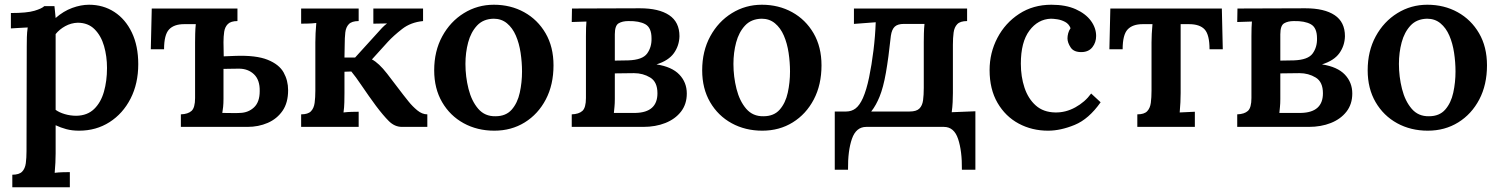

<svg xmlns="http://www.w3.org/2000/svg" viewBox="-20 -536 6335 811"><path d="M32 255V202Q61 202 73.5 189Q86 176 89 153.5Q92 131 92 102L93 -341Q93 -359 93.5 -379Q94 -399 97 -420Q80 -419 59.5 -418Q39 -417 26 -416V-481Q94 -481 125.5 -490.5Q157 -500 167 -510H210Q211 -500 212.5 -486Q214 -472 215 -460Q248 -489 285 -502.5Q322 -516 356 -516Q416 -516 463 -485.5Q510 -455 537 -398.5Q564 -342 564 -265Q564 -183 531.5 -119.5Q499 -56 442.5 -20Q386 16 314 16Q284 16 260 9.5Q236 3 215 -7V112Q215 129 214 151Q213 173 211 194Q227 192 245 191.5Q263 191 275 191V255ZM303 -47Q349 -48 377.5 -75.5Q406 -103 419 -148.5Q432 -194 432 -249Q432 -298 419.5 -341.5Q407 -385 379.5 -412.5Q352 -440 308 -440Q280 -439 255.5 -425.5Q231 -412 215 -392Q215 -355 215 -314.5Q215 -274 215 -216.5Q215 -159 215 -72Q230 -61 253.5 -54Q277 -47 303 -47Z M983 -447Q955 -447 942.5 -434.5Q930 -422 927 -402Q924 -382 924 -358L925 -298L975 -300Q1062 -303 1110.5 -283.5Q1159 -264 1178 -230Q1197 -196 1197 -155Q1197 -102 1173.5 -68Q1150 -34 1111 -17Q1072 0 1025 0H744V-53Q774 -54 789 -67.5Q804 -81 804 -122V-357Q804 -373 804.5 -393.5Q805 -414 807 -434H758Q715 -434 694 -411.5Q673 -389 673 -328H617L621 -500H983ZM924 -118Q924 -99 922.5 -84.5Q921 -70 919 -59Q939 -59 959.5 -58.5Q980 -58 994 -59Q1029 -60 1053 -82.5Q1077 -105 1077 -151Q1078 -198 1053 -222Q1028 -246 989 -246Q969 -246 954 -245.5Q939 -245 924 -245Z M1252 0V-53Q1281 -53 1293.5 -66Q1306 -79 1309 -101.5Q1312 -124 1312 -153V-357Q1312 -374 1313 -396Q1314 -418 1316 -439Q1300 -437 1282 -436.5Q1264 -436 1252 -436V-500H1495V-447Q1466 -447 1453.5 -434Q1441 -421 1438.5 -398.5Q1436 -376 1436 -347L1435 -293H1480L1569 -391Q1583 -407 1593.5 -418Q1604 -429 1615 -437L1557 -436V-500H1767V-447Q1715 -442 1678.5 -413.5Q1642 -385 1619 -360L1551 -285Q1580 -270 1615 -225L1683 -136Q1690 -127 1706 -107Q1722 -87 1742.5 -70Q1763 -53 1785 -53V0H1678Q1647 0 1622.5 -24.5Q1598 -49 1568 -89Q1537 -131 1509 -172.5Q1481 -214 1464 -234L1435 -233V-143Q1435 -126 1434.5 -104Q1434 -82 1431 -61Q1447 -63 1465 -63.5Q1483 -64 1495 -64V0Z M2068 16Q1996 16 1938.5 -15.5Q1881 -47 1847.5 -104.5Q1814 -162 1814 -239Q1814 -320 1848 -382.5Q1882 -445 1939.5 -480.5Q1997 -516 2066 -516Q2137 -516 2194 -484.5Q2251 -453 2284.5 -395.5Q2318 -338 2318 -260Q2318 -178 2285.5 -116Q2253 -54 2196.5 -19Q2140 16 2068 16ZM2073 -45Q2117 -45 2141.5 -73Q2166 -101 2175.5 -144.5Q2185 -188 2185 -234Q2185 -273 2179 -313Q2173 -353 2159 -385.5Q2145 -418 2121.5 -437.5Q2098 -457 2065 -457Q2021 -456 1995 -428Q1969 -400 1957.5 -357Q1946 -314 1946 -266Q1946 -212 1959 -160.5Q1972 -109 2000 -76.5Q2028 -44 2073 -45Z M2395 0V-53Q2425 -54 2440 -67.5Q2455 -81 2455 -122V-383Q2455 -423 2457 -445Q2444 -445 2425 -444Q2406 -443 2395 -443L2396 -500Q2459 -500 2533.5 -500.5Q2608 -501 2683 -501Q2763 -501 2806.5 -472Q2850 -443 2850 -383Q2849 -343 2826.5 -311.5Q2804 -280 2753 -264Q2818 -254 2849.5 -221Q2881 -188 2881 -141Q2881 -96 2856.5 -64.5Q2832 -33 2790.5 -16.5Q2749 0 2697 0ZM2577 -280 2634 -281Q2694 -283 2713.5 -310Q2733 -337 2732 -374Q2732 -419 2706 -433.5Q2680 -448 2634 -447Q2609 -447 2593 -437.5Q2577 -428 2577 -391ZM2573 -59Q2593 -59 2622 -59Q2651 -59 2664 -59Q2757 -61 2757 -142Q2757 -190 2726.5 -208.5Q2696 -227 2658 -227Q2637 -227 2615 -226.5Q2593 -226 2577 -226V-118Q2577 -99 2575.5 -84.5Q2574 -70 2573 -59Z M3200 16Q3128 16 3070.5 -15.5Q3013 -47 2979.5 -104.5Q2946 -162 2946 -239Q2946 -320 2980 -382.5Q3014 -445 3071.5 -480.5Q3129 -516 3198 -516Q3269 -516 3326 -484.5Q3383 -453 3416.5 -395.5Q3450 -338 3450 -260Q3450 -178 3417.5 -116Q3385 -54 3328.5 -19Q3272 16 3200 16ZM3205 -45Q3249 -45 3273.5 -73Q3298 -101 3307.5 -144.5Q3317 -188 3317 -234Q3317 -273 3311 -313Q3305 -353 3291 -385.5Q3277 -418 3253.5 -437.5Q3230 -457 3197 -457Q3153 -456 3127 -428Q3101 -400 3089.5 -357Q3078 -314 3078 -266Q3078 -212 3091 -160.5Q3104 -109 3132 -76.5Q3160 -44 3205 -45Z M3506 181V-65H3554Q3577 -65 3594 -78Q3611 -91 3625 -122Q3640 -156 3651 -209Q3662 -262 3669.5 -323Q3677 -384 3679 -442L3587 -435V-500H4065V-447Q4036 -447 4023.5 -434Q4011 -421 4008 -398.5Q4005 -376 4005 -347V-143Q4005 -126 4004 -104.5Q4003 -83 4000 -62L4100 -66V181H4043Q4044 102 4027 51Q4010 0 3967 0H3639Q3596 0 3578.5 50.5Q3561 101 3562 181ZM3660 -65H3822Q3851 -65 3863.5 -77.5Q3876 -90 3879 -112.5Q3882 -135 3882 -165V-358Q3882 -374 3882.5 -395Q3883 -416 3885 -435H3798Q3772 -435 3759.5 -423.5Q3747 -412 3743 -385Q3733 -291 3722 -228.5Q3711 -166 3695 -127Q3688 -110 3679.5 -94.5Q3671 -79 3660 -65Z M4407 16Q4339 16 4283 -14Q4227 -44 4193.5 -101.5Q4160 -159 4160 -240Q4160 -313 4193 -376Q4226 -439 4285 -477.5Q4344 -516 4421 -516Q4482 -516 4524 -497Q4566 -478 4588 -448Q4610 -418 4610 -384Q4610 -357 4594.5 -337Q4579 -317 4550 -316Q4516 -315 4502.5 -335.5Q4489 -356 4489 -374Q4489 -384 4492 -395.5Q4495 -407 4502 -417Q4495 -435 4479 -443.5Q4463 -452 4446 -454.5Q4429 -457 4419 -457Q4364 -455 4328 -406.5Q4292 -358 4292 -267Q4292 -212 4307.5 -165.5Q4323 -119 4355 -90.5Q4387 -62 4437 -61Q4481 -60 4522 -82.5Q4563 -105 4589 -141L4629 -104Q4579 -33 4519.5 -8.5Q4460 16 4407 16Z M4784 0V-53Q4813 -53 4825.5 -66Q4838 -79 4841 -101.5Q4844 -124 4844 -153V-357Q4844 -373 4845 -393Q4846 -413 4848 -434H4807Q4764 -434 4743 -411.5Q4722 -389 4722 -328H4666L4670 -500H5141L5145 -328H5089Q5089 -389 5068.5 -411.5Q5048 -434 5002 -434H4967V-143Q4967 -126 4966 -104Q4965 -82 4963 -61L5027 -64V0Z M5206 0V-53Q5236 -54 5251 -67.5Q5266 -81 5266 -122V-383Q5266 -423 5268 -445Q5255 -445 5236 -444Q5217 -443 5206 -443L5207 -500Q5270 -500 5344.5 -500.5Q5419 -501 5494 -501Q5574 -501 5617.5 -472Q5661 -443 5661 -383Q5660 -343 5637.5 -311.5Q5615 -280 5564 -264Q5629 -254 5660.5 -221Q5692 -188 5692 -141Q5692 -96 5667.5 -64.5Q5643 -33 5601.5 -16.5Q5560 0 5508 0ZM5388 -280 5445 -281Q5505 -283 5524.5 -310Q5544 -337 5543 -374Q5543 -419 5517 -433.5Q5491 -448 5445 -447Q5420 -447 5404 -437.5Q5388 -428 5388 -391ZM5384 -59Q5404 -59 5433 -59Q5462 -59 5475 -59Q5568 -61 5568 -142Q5568 -190 5537.5 -208.5Q5507 -227 5469 -227Q5448 -227 5426 -226.5Q5404 -226 5388 -226V-118Q5388 -99 5386.5 -84.5Q5385 -70 5384 -59Z M6011 16Q5939 16 5881.5 -15.5Q5824 -47 5790.5 -104.5Q5757 -162 5757 -239Q5757 -320 5791 -382.5Q5825 -445 5882.5 -480.5Q5940 -516 6009 -516Q6080 -516 6137 -484.5Q6194 -453 6227.5 -395.5Q6261 -338 6261 -260Q6261 -178 6228.5 -116Q6196 -54 6139.5 -19Q6083 16 6011 16ZM6016 -45Q6060 -45 6084.5 -73Q6109 -101 6118.5 -144.5Q6128 -188 6128 -234Q6128 -273 6122 -313Q6116 -353 6102 -385.5Q6088 -418 6064.5 -437.5Q6041 -457 6008 -457Q5964 -456 5938 -428Q5912 -400 5900.5 -357Q5889 -314 5889 -266Q5889 -212 5902 -160.5Q5915 -109 5943 -76.5Q5971 -44 6016 -45Z"/></svg>

Font: Lora SemiBold
Style: Regular
Weight: 600
Designer: Olga Karpushina, Alexei Vanyashin (Cyrillic)
Foundry: Cyreal
Version: Version 3.011; ttfautohint (v1.8.4.7-5d5b)